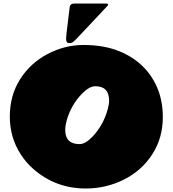

<svg xmlns="http://www.w3.org/2000/svg" viewBox="-20 -1059 988 1098"><path d="M378.9 -1020.5Q379.9 -1028.8 386.5 -1033.7Q393.1 -1038.6 402.8 -1038.6H585.9Q595.7 -1038.6 597.9 -1034.9Q600.1 -1031.2 594.7 -1025.4L425.8 -845.7Q396.5 -814 386.2 -813.2Q376 -812.5 375.5 -812.5Q357.9 -812.5 357.9 -836.4Q357.9 -837.4 357.9 -837.9Q358.4 -851.1 359.9 -864.7ZM470.7 19Q297.4 19 169.9 -93.3Q129.4 -128.9 99.6 -174.8Q36.1 -272 36.1 -392.3Q36.1 -512.7 94.7 -605.5Q153.3 -698.2 252 -750Q350.6 -801.8 456.3 -801.8Q562 -801.8 642.6 -773.4Q723.1 -745.1 783 -692.1Q842.8 -639.2 877 -562.5Q911.1 -485.8 911.1 -389.2Q911.1 -269 850.1 -175.5Q789.1 -82 687.5 -31.5Q585.9 19 470.7 19ZM604 -483.4Q604 -565.9 524.9 -565.9Q490.7 -565.9 448.7 -522.9Q385.7 -458 360.8 -368.2Q353 -339.8 353 -315.9Q353 -234.9 435.1 -234.9Q435.5 -234.9 435.5 -234.9Q468.3 -234.9 509.8 -278.3Q570.8 -342.8 596.2 -434.6Q604 -462.9 604 -483.4Z"/></svg>

Font: Fz Rammetto One
Style: Regular
Weight: 400
Designer: Vernon Adams
Foundry: Vernon Adams
Version: Vit hóa bi c Thuy @ FontZin.Com